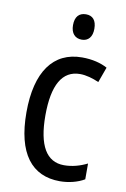

<svg xmlns="http://www.w3.org/2000/svg" viewBox="-85 -789 557 850"><g transform="rotate(10 193.5 -364.0)"><path d="M232 -738C201 -738 183 -719 183 -681C183 -644 202 -624 232 -624C261 -624 279 -644 279 -681C279 -719 262 -738 232 -738ZM245 10C284 10 325 0 355 -18V-89C323 -73 288 -63 251 -63C172 -63 132 -131 132 -266C132 -403 172 -473 252 -473C279 -473 310 -464 337 -452L362 -521C333 -537 294 -547 248 -547C119 -547 47 -448 47 -265C47 -80 119 10 245 10Z"/></g></svg>

Font: Noto Sans Arabic UI Cn
Style: Regular
Weight: 400
Width: 3
Designer: Monotype Design Team, Nadine Chahine and Nizar Qandah
Foundry: Monotype Imaging Inc.
Version: Version 2.010